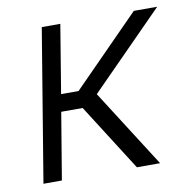

<svg xmlns="http://www.w3.org/2000/svg" viewBox="-66 -607 667 672"><g transform="rotate(-10 267.5 -270.5)"><path d="M35.6 0 125 -541H190.9L150.9 -298.3H212.9L452.1 -541H535.2L273.9 -276.4L450.2 0H367.7L216.8 -237.3H140.6L101.1 0Z"/></g></svg>

Font: Inter 17pt Light
Style: Italic
Weight: 300
Italic angle: -9.3988°
Version: Version 4.001;git-66647c0bb